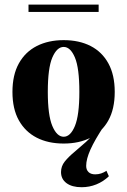

<svg xmlns="http://www.w3.org/2000/svg" viewBox="-20 -601 543 819"><path d="M328.2 197.6Q287.1 197.6 263.7 180.2Q240.3 162.9 240.3 133.1Q240.3 108.1 256 88.3Q271.8 68.5 296 48.4Q320.2 28.2 347.2 4Q374.2 -20.2 396.8 -54.8L422.6 -62.1Q384.7 -4.8 366.1 36.3Q347.6 77.4 347.6 106.5Q347.6 123.4 357.7 133.1Q367.7 142.7 386.3 142.7Q412.1 142.7 433.9 127.4L444.4 150.8Q421 173.4 391.1 185.5Q361.3 197.6 328.2 197.6ZM251.6 11.3Q185.5 11.3 136.7 -13.7Q87.9 -38.7 60.5 -87.5Q33.1 -136.3 33.1 -208.9Q33.1 -281.5 60.5 -330.6Q87.9 -379.8 137.1 -404.8Q186.3 -429.8 251.6 -429.8Q317.7 -429.8 366.5 -404.8Q415.3 -379.8 442.3 -330.6Q469.4 -281.5 469.4 -208.9Q469.4 -136.3 442.3 -87.5Q415.3 -38.7 366.5 -13.7Q317.7 11.3 251.6 11.3ZM251.6 -17.7Q280.6 -17.7 299.6 -63.7Q318.5 -109.7 318.5 -208.9Q318.5 -310.5 299.6 -355.6Q280.6 -400.8 251.6 -400.8Q222.6 -400.8 203.2 -355.6Q183.9 -310.5 183.9 -208.9Q183.9 -109.7 203.2 -63.7Q222.6 -17.7 251.6 -17.7ZM101.6 -550V-581.5H400.8V-550Z"/></svg>

Font: Playfair 5pt SemiExpanded Light Black
Style: Regular
Weight: 900
Version: Version 2.203